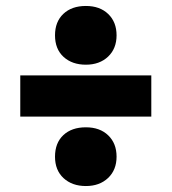

<svg xmlns="http://www.w3.org/2000/svg" viewBox="-20 -702 576 644"><path d="M48 -311V-449H487.5V-311ZM268 -78Q222 -78 193.2 -104.5Q164.5 -131 164.5 -176.5Q164.5 -222.5 192.5 -248.8Q220.5 -275 268 -275Q315 -275 343 -248Q371 -221 371 -176.5Q371 -132 342.5 -105Q314 -78 268 -78ZM268 -485Q222 -485 193.2 -511.2Q164.5 -537.5 164.5 -583.5Q164.5 -629 192.5 -655.5Q220.5 -682 268 -682Q315 -682 343 -655Q371 -628 371 -583.5Q371 -539 342.5 -512Q314 -485 268 -485Z"/></svg>

Font: Encode Sans SC SemiCondensed ExtraBold
Style: Regular
Weight: 800
Width: 4
Designer: Multiple Designers
Foundry: Impallari Type
Version: Version 3.002